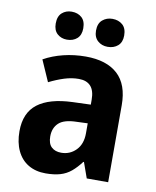

<svg xmlns="http://www.w3.org/2000/svg" viewBox="-85 -816 723 892"><g transform="rotate(10 276.5 -370.5)"><path d="M282 -557Q380 -557 432.5 -509Q485 -461 485 -363V0H384L358 -73H355Q334 -45 311.5 -26Q289 -7 260 1.5Q231 10 191 10Q144 10 109.5 -10.5Q75 -31 56.5 -70Q38 -109 38 -162Q38 -249 93.5 -291.5Q149 -334 258 -338L343 -341V-364Q343 -407 324 -428Q305 -449 268 -449Q234 -449 199.5 -438Q165 -427 129 -409L85 -509Q126 -532 176.5 -544.5Q227 -557 282 -557ZM293 -251Q233 -250 208 -226.5Q183 -203 183 -163Q183 -129 200 -113Q217 -97 246 -97Q287 -97 315.5 -126Q344 -155 344 -206V-253ZM117 -684Q117 -718 135.5 -734.5Q154 -751 181 -751Q210 -751 228.5 -734.5Q247 -718 247 -684Q247 -652 228.5 -635.5Q210 -619 181 -619Q154 -619 135.5 -635.5Q117 -652 117 -684ZM307 -684Q307 -718 326.5 -734.5Q346 -751 373 -751Q402 -751 421 -734.5Q440 -718 440 -684Q440 -652 421 -635.5Q402 -619 373 -619Q345 -619 326 -636Q307 -653 307 -684Z"/></g></svg>

Font: Noto Sans SemiCondensed
Style: Regular
Weight: 400
Width: 4
Version: Version 2.013